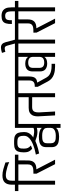

<svg xmlns="http://www.w3.org/2000/svg" viewBox="1309 -2517 1286 4016"><g transform="rotate(-90 1952.0 -509.0)"><path d="M-36 -768V-840H313V-768H180V0H97V-768ZM561 -1039 569 -959Q522 -981 472 -996.5Q422 -1012 376 -1021Q330 -1030 294 -1030Q252 -1030 229 -1017Q206 -1004 195.5 -983.5Q185 -963 182.5 -939Q180 -915 180 -893V-811H97V-904Q97 -1002 143.5 -1051.5Q190 -1101 290 -1101Q353 -1101 422 -1082Q491 -1063 561 -1039Z M526 0 328 -387 327 -453Q362 -453 396.5 -454.5Q431 -456 459 -465.5Q487 -475 504 -499Q521 -523 521 -568V-768H242V-840H725V-768H605L604 -571Q604 -526 593.5 -492.5Q583 -459 560.5 -436.5Q538 -414 503 -402.5Q468 -391 418 -391L620 0Z M750 -333 726 -402Q737 -405 770.5 -411.5Q804 -418 848.5 -430.5Q893 -443 940 -462Q987 -481 1028 -507.5Q1069 -534 1094 -568.5Q1119 -603 1119 -647V-660Q1119 -716 1104.5 -743Q1090 -770 1063.5 -779Q1037 -788 1001 -788H961Q921 -788 898.5 -776.5Q876 -765 866 -746.5Q856 -728 854 -705.5Q852 -683 852 -660V-643Q852 -602 865 -570.5Q878 -539 917 -506L850 -479Q824 -500 807 -523Q790 -546 782 -575Q774 -604 774 -642V-665Q774 -728 789.5 -771Q805 -814 843 -835.5Q881 -857 949 -857H1015Q1087 -857 1126 -835Q1165 -813 1181 -770Q1197 -727 1197 -665V-632Q1197 -595 1181.5 -561.5Q1166 -528 1141 -501.5Q1116 -475 1083 -457Q1143 -442 1196 -438Q1249 -434 1285 -452V-840H1499V-768H1368V114H1285V25H1281Q1265 47 1233.5 60Q1202 73 1167 78.5Q1132 84 1104 84Q1040 84 989.5 72Q939 60 910.5 25.5Q882 -9 882 -75V-181Q882 -248 910.5 -282Q939 -316 989.5 -327.5Q1040 -339 1104 -339Q1132 -339 1167 -333.5Q1202 -328 1233.5 -315.5Q1265 -303 1281 -281H1285V-381Q1238 -368 1192 -369.5Q1146 -371 1101.5 -383Q1057 -395 1012 -413Q982 -398 938.5 -383Q895 -368 846.5 -355Q798 -342 750 -333ZM1125 15Q1168 15 1204.5 4Q1241 -7 1263 -30Q1285 -53 1285 -90V-164Q1285 -205 1263 -228Q1241 -251 1204.5 -260.5Q1168 -270 1125 -270Q1094 -270 1065.5 -268Q1037 -266 1014 -257Q991 -248 977.5 -228Q964 -208 964 -172V-88Q964 -50 977.5 -29Q991 -8 1014 1.5Q1037 11 1065.5 13Q1094 15 1125 15Z M1546 0 1527 -342Q1525 -376 1530 -412.5Q1535 -449 1552.5 -480.5Q1570 -512 1606.5 -532Q1643 -552 1705 -552H1927V-768H1427V-840H2144V-768H2011V0H1927V-479L1719 -480Q1683 -480 1657.5 -467.5Q1632 -455 1620 -423.5Q1608 -392 1609 -335Q1611 -300 1612.5 -274.5Q1614 -249 1615 -230Q1616 -211 1617 -196Q1618 -181 1618.5 -167.5Q1619 -154 1620 -139Q1621 -124 1622 -105Q1623 -86 1624.5 -60.5Q1626 -35 1628 0Z M2565 0Q2525 0 2481.5 -6Q2438 -12 2396.5 -27.5Q2355 -43 2319.5 -72Q2284 -101 2258 -149L2144 -363V-424Q2166 -424 2189.5 -427Q2213 -430 2232.5 -440.5Q2252 -451 2264.5 -474.5Q2277 -498 2277 -539V-768H2072V-840H2987V-768H2854V0H2771V-222L2767 -221Q2754 -200 2731.5 -187.5Q2709 -175 2683 -170Q2657 -165 2633 -165Q2555 -165 2510.5 -202Q2466 -239 2466 -318V-470Q2466 -550 2509.5 -587Q2553 -624 2633 -624Q2657 -624 2683 -618.5Q2709 -613 2731.5 -600.5Q2754 -588 2767 -567H2771V-768H2361L2360 -542Q2360 -495 2350 -459Q2340 -423 2313 -401Q2286 -379 2235 -374V-368L2337 -183Q2347 -165 2363.5 -146Q2380 -127 2407.5 -110.5Q2435 -94 2477 -83.5Q2519 -73 2578 -73H2625V0ZM2651 -227Q2708 -227 2739.5 -251Q2771 -275 2771 -333V-458Q2771 -515 2739.5 -538.5Q2708 -562 2651 -562Q2594 -562 2567 -538Q2540 -514 2540 -458V-333Q2540 -278 2567 -252.5Q2594 -227 2651 -227Z M3049 0V-768H2915V-840H3264V-768H3131V0ZM3049 -839V-843L3008 -992Q2999 -1025 2986.5 -1039.5Q2974 -1054 2948.5 -1053.5Q2923 -1053 2876 -1040L2854 -1111Q2918 -1131 2962.5 -1132Q3007 -1133 3035.5 -1109.5Q3064 -1086 3079 -1030L3130 -839H3049Z M3476 0 3278 -387 3277 -453Q3312 -453 3346.5 -454.5Q3381 -456 3409 -465.5Q3437 -475 3454 -499Q3471 -523 3471 -568V-768H3192V-840H3675V-768H3555L3554 -571Q3554 -526 3543.5 -492.5Q3533 -459 3510.5 -436.5Q3488 -414 3453 -402.5Q3418 -391 3368 -391L3570 0Z M3723 0V-768H3598V-840H3723V-895Q3723 -944 3716 -977Q3709 -1010 3689 -1027Q3669 -1044 3630 -1044Q3596 -1044 3574.5 -1033.5Q3553 -1023 3544 -993Q3535 -963 3537 -904H3458Q3457 -980 3471.5 -1028Q3486 -1076 3523.5 -1098Q3561 -1120 3629 -1120Q3668 -1120 3698 -1110.5Q3728 -1101 3748.5 -1083Q3769 -1065 3782 -1040.5Q3795 -1016 3800.5 -985Q3806 -954 3806 -917V-840H3940V-768H3806V0Z"/></g></svg>

Font: Matangi Medium
Style: Regular
Weight: 500
Designer: Prashant Pant
Foundry: The Graphic Ant
Version: Version 3.002